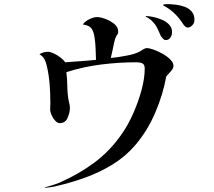

<svg xmlns="http://www.w3.org/2000/svg" viewBox="-20 -845 1040 934"><path d="M824 -524Q824 -513 810.5 -497.5Q797 -482 789 -474Q773 -385 735 -296.5Q697 -208 638 -139Q591 -84 528.5 -45.5Q466 -7 397 18Q328 43 259 59Q245 63 230 65Q215 67 199 69L198 67Q204 65 212.5 62.5Q221 60 231 57Q251 51 268 44Q361 4 439 -54Q517 -112 575 -197Q603 -237 627.5 -292Q652 -347 668 -405Q684 -463 684 -512Q684 -531 673 -536.5Q662 -542 642 -542Q557 -542 470.5 -531Q384 -520 303 -494Q307 -459 307.5 -422.5Q308 -386 315 -351Q317 -344 318.5 -336Q320 -328 320 -320Q320 -296 308 -270Q297 -246 270 -246Q260 -246 249 -257.5Q238 -269 231 -285Q224 -301 224 -312Q224 -320 224.5 -328Q225 -336 225 -344Q225 -389 221.5 -434.5Q218 -480 208 -523Q204 -542 196.5 -556.5Q189 -571 172 -581Q182 -588 193 -590.5Q204 -593 214 -593Q225 -593 242 -585Q259 -577 274.5 -565Q290 -553 297 -542Q336 -545 373 -547.5Q410 -550 447 -554Q446 -582 445 -609.5Q444 -637 440 -663Q436 -692 424.5 -707Q413 -722 383 -726Q394 -742 415.5 -752Q437 -762 452 -762Q468 -762 492.5 -753Q517 -744 536 -728.5Q555 -713 555 -691Q555 -683 552.5 -679.5Q550 -676 546 -670Q540 -659 535.5 -639Q531 -619 527 -598.5Q523 -578 519 -563Q538 -565 556 -567.5Q574 -570 594 -574Q635 -581 661 -595Q666 -598 670.5 -601Q675 -604 679 -606Q687 -611 694 -611Q706 -611 727.5 -603.5Q749 -596 771 -583.5Q793 -571 808.5 -555.5Q824 -540 824 -524ZM817 -689Q817 -673 808.5 -661.5Q800 -650 786 -650Q781 -650 778 -652.5Q775 -655 771 -659Q762 -668 759 -677Q752 -695 743 -712Q734 -729 720 -742Q717 -745 714 -748Q711 -751 707 -753Q701 -759 692 -762Q689 -764 689 -766Q689 -766 688 -766.5Q687 -767 688 -767Q703 -767 725 -762.5Q747 -758 768 -749Q789 -740 803 -725Q817 -710 817 -689ZM926 -748Q926 -733 915.5 -722Q905 -711 894 -711Q886 -711 880 -717Q874 -723 870 -729Q834 -786 779 -816Q778 -817 777 -817Q777 -817 776.5 -817.5Q776 -818 775 -818Q773 -820 773 -821Q773 -823 781.5 -824Q790 -825 792 -825Q810 -825 833 -822.5Q856 -820 877 -812.5Q898 -805 912 -789.5Q926 -774 926 -748Z"/></svg>

Font: Kaisei Tokumin
Style: Regular
Weight: 400
Designer: Font-Kai, 金井和夫
Foundry: KAZUO KANAI
Version: Version 5.003